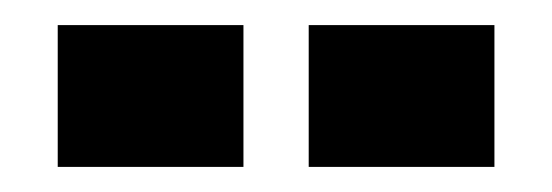

<svg xmlns="http://www.w3.org/2000/svg" viewBox="-20 -740 440 153"><path d="M26 -607V-720H174V-607ZM226 -607V-720H374V-607Z"/></svg>

Font: Mozilla Text ExtraLight
Style: Regular
Weight: 200
Designer: Studio DRAMA
Foundry: Studio DRAMA
Version: Version 1.000